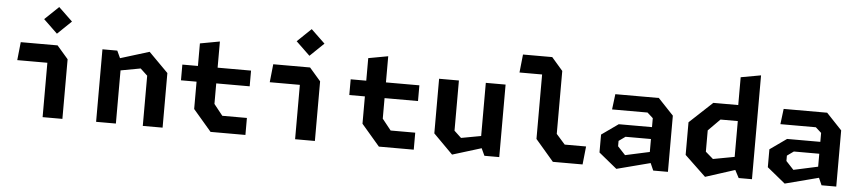

<svg xmlns="http://www.w3.org/2000/svg" viewBox="-46 -1106 6292 1409"><g transform="rotate(5 3100.0 -402.0)"><path d="M291 -426.5 319.4 -400.6H69.2L83.3 -534.2H354.6L436.8 -439.2V0H291ZM239.7 -717.6 342.3 -815.5 444.6 -717.6 342.3 -619.2Z M1029 -369.8 976.9 -418.5 748.3 -376.4V-458.7L1031.8 -546.1L1174.9 -402.2V0H1029ZM685.1 -534.2H794.4L830.8 -455.7V0H685.1Z M1393.8 -156.5V-639.7L1538.8 -666.3V-206.5L1603.8 -124.8H1785.1V0.4H1528.2ZM1279 -473.6H1785.1V-357.8H1279Z M2151 -426.5 2179.4 -400.6H1929.2L1943.3 -534.2H2214.6L2296.8 -439.2V0H2151ZM2099.7 -717.6 2202.3 -815.5 2304.6 -717.6 2202.3 -619.2Z M2633.8 -156.5V-639.7L2778.8 -666.3V-206.5L2843.8 -124.8H3025.1V0.4H2768.2ZM2519 -473.6H3025.1V-357.8H2519Z M3311 -164.4 3363.1 -115.7 3591.7 -157.8V-75.5L3308.2 11.9L3165.1 -131.9V-534.2H3311ZM3654.9 0H3545.6L3509.2 -78.5V-534.2H3654.9Z M3915.4 -156.5V-657.3L3943.2 -631.4H3748.8L3762.9 -765H3978.3L4060.5 -670V-206.5L4125.4 -133.2H4282.9L4268.8 0.4H4049.9Z M4752.4 -83.4V-382.7L4710.4 -420.6H4449.2L4463.3 -534.2H4783.8L4897.5 -413.9V0H4789.1ZM4384.8 -97.8V-229.8L4507.6 -316.8H4796.5V-229.2H4565L4516.8 -194.8V-155.2L4573.2 -94.8L4796.5 -143.4V-61.2L4518.3 11.1Z M5375.8 -81.3V-446.1L5368.8 -473.7V-738.3L5516.6 -765V0H5418.7ZM5444.3 -415.9H5248.4L5161.9 -328.7V-171.6L5218.2 -122.8L5444.3 -164.9V-74.7L5171.8 12.8L5016.2 -135.2V-375.6L5185.2 -533.3H5444.3Z M5992.4 -83.4V-382.7L5950.4 -420.6H5689.2L5703.3 -534.2H6023.8L6137.5 -413.9V0H6029.1ZM5624.8 -97.8V-229.8L5747.6 -316.8H6036.5V-229.2H5805L5756.8 -194.8V-155.2L5813.2 -94.8L6036.5 -143.4V-61.2L5758.3 11.1Z"/></g></svg>

Font: Monaspace Krypton Var
Style: Regular
Weight: 400
Designer: Riley Cran and the Lettermatic Team
Version: Version 1.101 (Monaspace Krypton Var)